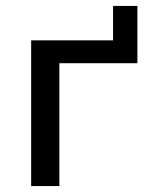

<svg xmlns="http://www.w3.org/2000/svg" viewBox="-20 -627 502 647"><path d="M85 0V-491H361V-607H443V-414H180V0Z"/></svg>

Font: Nunito Sans 10pt Medium
Style: Regular
Weight: 500
Designer: Vernon Adams
Foundry: Vernon Adams
Version: Version 3.101;gftools[0.9.27]